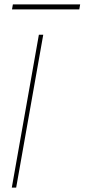

<svg xmlns="http://www.w3.org/2000/svg" viewBox="-20 -859 387 879"><path d="M34 0 158 -700H178L54 0ZM35 -816 39 -839H347L343 -816Z"/></svg>

Font: DM Sans 24pt Thin
Style: Italic
Weight: 250
Italic angle: -10°
Designer: Colophon Foundry, Jonny Pinhorn
Foundry: Colophon Foundry
Version: Version 4.004;gftools[0.9.30]